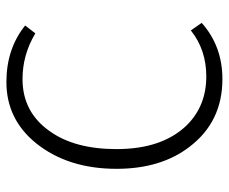

<svg xmlns="http://www.w3.org/2000/svg" viewBox="-76 -608 697 584"><g transform="rotate(-90 272.0 -316.5)"><path d="M494 -51Q423 12 323 12Q193 12 117 -88Q50 -175 50 -310Q50 -458 128 -555Q201 -645 314 -645Q415 -645 486 -588L462 -557Q397 -596 323 -596Q223 -596 165 -514Q110 -438 110 -310Q110 -172 182 -97Q241 -37 331 -37Q412 -37 471 -84Z"/></g></svg>

Font: Tajawal Light
Style: Regular
Weight: 300
Designer: Boutros Fonts
Foundry: Created by Boutros International 2017
Version: Version 1.700